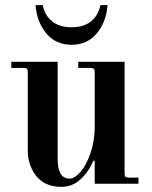

<svg xmlns="http://www.w3.org/2000/svg" viewBox="-20 -714 590 746"><path d="M24 -450V-474H204V-97Q204 -20 250 -20Q270 -20 293 -46.5Q316 -73 332 -120.5Q348 -168 348 -220V-434Q348 -443 344.5 -446.5Q341 -450 332 -450H284V-474H464V-40Q464 -31 467.5 -27.5Q471 -24 480 -24H518V0H348V-89L343 -90Q323 -44 291.5 -16Q260 12 219 12Q173 12 142 -10Q117 -28 102.5 -60Q88 -92 88 -126V-434Q88 -443 84.5 -446.5Q81 -450 72 -450ZM118 -694H146Q154 -654 182.5 -631Q211 -608 258 -608Q305 -608 333.5 -631Q362 -654 370 -694H398Q392 -626 355 -583Q318 -540 258 -540Q198 -540 161 -583Q124 -626 118 -694Z"/></svg>

Font: Old Standard TT
Style: Bold
Weight: 700
Designer: Alexey Kryukov <alexios@thessalonica.org.ru>
Version: Version 2.2